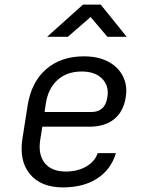

<svg xmlns="http://www.w3.org/2000/svg" viewBox="-20 -805 640 835"><path d="M254 10Q158 10 110 -48Q62 -106 78 -205L100 -345Q116 -448 180.5 -504Q245 -560 345 -560Q407 -560 450.5 -537Q494 -514 514.5 -473.5Q535 -433 527 -383Q517 -319 476 -286.5Q435 -254 369 -254H164L155 -197Q145 -133 174.5 -96Q204 -59 266 -59Q317 -59 354.5 -80.5Q392 -102 405 -139H484Q463 -68 403 -29Q343 10 254 10ZM174 -318H379Q406 -318 424 -333.5Q442 -349 447 -383Q455 -431 424.5 -462.5Q394 -494 335 -494Q271 -494 230 -457Q189 -420 179 -353ZM185 -645 341 -785H418L531 -645H447L374 -731L275 -645Z"/></svg>

Font: JetBrains Mono NL Light
Style: Italic
Weight: 300
Italic angle: -9°
Designer: Philipp Nurullin, Konstantin Bulenkov
Foundry: JetBrains
Version: Version 2.304; ttfautohint (v1.8.4.7-5d5b)